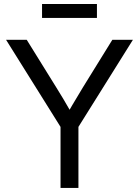

<svg xmlns="http://www.w3.org/2000/svg" viewBox="-20 -923 683 943"><path d="M277.3 -299.8 9.8 -727.5H111.3L257.3 -492.2Q288.1 -443.4 327.1 -375L340.8 -351.6H303.2L334.5 -405.8Q360.4 -449.2 386.2 -492.2L531.7 -727.5H632.8L365.2 -299.8V0H277.3ZM456.1 -835H186.5V-903.3H456.1Z"/></svg>

Font: Intratopia Thin
Style: Regular
Weight: 100
Designer: Rasmus Andersson
Foundry: rsms
Version: Version 3.000;Glyphs 3.2.3 (3260)